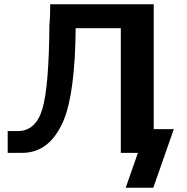

<svg xmlns="http://www.w3.org/2000/svg" viewBox="-20 -715 876 898"><path d="M16 0V-102H63Q148 -102 178.5 -206.5Q209 -311 211 -595Q215 -635 215 -695H699V-111H793L697 163H568L625 0H545V-583H334Q331 -282 278 -153Q214 0 83 0Z"/></svg>

Font: Coval
Style: Heavy
Weight: 900
Foundry: Context Ltd
Version: Version 001.000